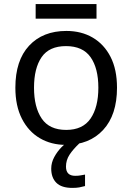

<svg xmlns="http://www.w3.org/2000/svg" viewBox="-20 -697 645 937"><path d="M551 -269Q551 -136 483.5 -63Q416 10 301 10Q230 10 174.5 -22.5Q119 -55 87 -117.5Q55 -180 55 -269Q55 -402 122 -474Q189 -546 304 -546Q377 -546 432.5 -513.5Q488 -481 519.5 -419.5Q551 -358 551 -269ZM146 -269Q146 -174 183.5 -118.5Q221 -63 303 -63Q384 -63 422 -118.5Q460 -174 460 -269Q460 -364 422 -418Q384 -472 302 -472Q220 -472 183 -418Q146 -364 146 -269ZM451 -677V-606H154V-677ZM302 116Q302 161 347 161Q364 161 375.5 158.5Q387 156 395 155V211Q381 215 367 217.5Q353 220 333 220Q280 220 255 195Q230 170 230 126Q230 97 244.5 70Q259 43 280.5 21Q302 -1 322 -15L370 0Q336 32 319 58.5Q302 85 302 116Z"/></svg>

Font: Noto Sans
Style: Regular
Weight: 400
Designer: Monotype Design Team
Foundry: Monotype Imaging Inc.
Version: Version 2.007